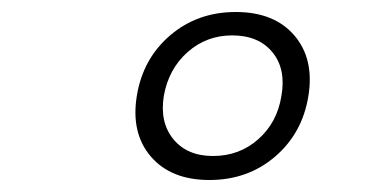

<svg xmlns="http://www.w3.org/2000/svg" viewBox="-20 -760 640 320"><path d="M329 -460Q265 -460 231.5 -499Q198 -538 208 -600Q218 -662 263.5 -701Q309 -740 373 -740Q437 -740 470.5 -701Q504 -662 494 -600Q484 -538 438.5 -499Q393 -460 329 -460ZM335 -500Q379 -500 410.5 -528Q442 -556 449 -600Q457 -645 434 -673Q411 -701 367 -701Q324 -701 292.5 -673Q261 -645 253 -600Q246 -556 269 -528Q292 -500 335 -500Z"/></svg>

Font: JetBrains Mono NL Thin
Style: Italic
Weight: 100
Italic angle: -9°
Monospace: yes
Designer: Philipp Nurullin, Konstantin Bulenkov
Foundry: JetBrains
Version: Version 2.305; ttfautohint (v1.8.4.7-5d5b)